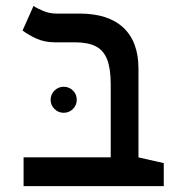

<svg xmlns="http://www.w3.org/2000/svg" viewBox="-20 -632 626 652"><path d="M536.1 -78.1V0H60.1V-97.7H449.7ZM450.2 -398.9V0H356V-345.7Q356 -398.4 344 -429.7Q332 -460.9 305.4 -474.6Q278.8 -488.3 234.4 -488.3H167.5Q131.8 -488.3 104.2 -500.7Q76.7 -513.2 56.6 -528.3L93.8 -611.8Q105 -604 126.5 -595Q147.9 -585.9 171.4 -585.9H250Q347.7 -585.9 398.9 -538.1Q450.2 -490.2 450.2 -398.9ZM196.3 -249Q178.2 -249 165 -262Q151.9 -274.9 151.9 -293Q151.9 -311.5 165 -324.5Q178.2 -337.4 196.3 -337.4Q214.8 -337.4 227.8 -324.5Q240.7 -311.5 240.7 -293Q240.7 -274.9 227.8 -262Q214.8 -249 196.3 -249Z"/></svg>

Font: Cascadia Code
Style: Regular
Weight: 400
Monospace: yes
Designer: Aaron Bell
Foundry: Saja Typeworks
Version: Version 2106.017